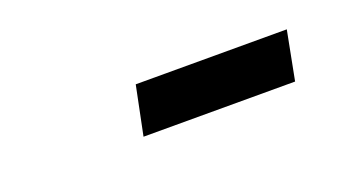

<svg xmlns="http://www.w3.org/2000/svg" viewBox="-23 -810 647 344"><g transform="rotate(-20 300.0 -638.5)"><path d="M213 -592 232 -685H520L502 -592Z"/></g></svg>

Font: Source Code Pro ExtraLight ExtraBold
Style: Italic
Weight: 800
Italic angle: -11°
Monospace: yes
Version: Version 1.016;hotconv 1.0.116;makeotfexe 2.5.65601